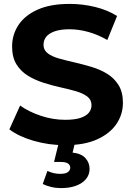

<svg xmlns="http://www.w3.org/2000/svg" viewBox="-20 -732 678 984"><path d="M313 12Q229 12 152 -10.5Q75 -33 28 -69L83 -191Q128 -159 189.5 -138.5Q251 -118 314 -118Q362 -118 391.5 -127.5Q421 -137 435 -154Q449 -171 449 -193Q449 -221 427 -237.5Q405 -254 369 -264.5Q333 -275 289.5 -284.5Q246 -294 202.5 -308Q159 -322 123 -344Q87 -366 64.5 -402Q42 -438 42 -494Q42 -554 74.5 -603.5Q107 -653 172.5 -682.5Q238 -712 337 -712Q403 -712 467 -696.5Q531 -681 580 -650L530 -527Q481 -555 432 -568.5Q383 -582 336 -582Q289 -582 259 -571Q229 -560 216 -542.5Q203 -525 203 -502Q203 -475 225 -458.5Q247 -442 283 -432Q319 -422 362.5 -412Q406 -402 449.5 -389Q493 -376 529 -354Q565 -332 587.5 -296Q610 -260 610 -205Q610 -146 577 -97Q544 -48 478.5 -18Q413 12 313 12ZM292 232Q266 232 241.5 226Q217 220 199 211L223 144Q238 151 254 155Q270 159 288 159Q316 159 328 150Q340 141 340 127Q340 114 328.5 106Q317 98 291 98H257L283 -8H366L352 50Q397 55 418 78.5Q439 102 439 133Q439 178 399 205Q359 232 292 232Z"/></svg>

Font: MOST Montserrat
Style: Bold
Weight: 700
Designer: Julieta Ulanovsky
Foundry: Julieta Ulanovsky
Version: Version 8.000;March 11, 2024;FontCreator 15.0.0.2926 64-bit